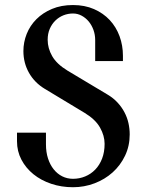

<svg xmlns="http://www.w3.org/2000/svg" viewBox="-20 -747 594 777"><path d="M504.9 -203.1Q504.9 -156.2 486.1 -116.9Q467.3 -77.6 435.8 -49.3Q404.3 -21 362.5 -5.1Q320.8 10.7 275.4 10.7Q228.5 10.7 187.3 -3.2Q146 -17.1 115.2 -42Q84.5 -66.9 66.7 -100.8Q48.8 -134.8 48.8 -175.3V-210H166V-163.1Q166 -131.3 174.3 -105.7Q182.6 -80.1 197.3 -61.8Q211.9 -43.5 231.9 -33.4Q252 -23.4 275.4 -23.4Q301.3 -23.4 324.5 -33Q347.7 -42.5 365.2 -60.5Q382.8 -78.6 393.1 -105Q403.3 -131.3 403.3 -165Q403.3 -197.8 384.8 -230.7Q366.2 -263.7 322.8 -290L161.6 -387.2Q120.1 -412.1 97.4 -452.1Q74.7 -492.2 74.7 -540.5Q74.7 -576.2 88.1 -609.9Q101.6 -643.6 127.4 -669.4Q153.3 -695.3 190.4 -710.9Q227.5 -726.6 275.4 -726.6Q322.8 -726.6 360.4 -710.2Q397.9 -693.8 424.1 -665.8Q450.2 -637.7 463.9 -600.3Q477.5 -563 477.5 -521.5V-500H365.2V-585Q365.2 -606.4 358.2 -626Q351.1 -645.5 338.9 -660.2Q326.7 -674.8 310.3 -683.6Q293.9 -692.4 275.4 -692.4Q255.4 -692.4 236.8 -685.1Q218.3 -677.7 204.1 -663.8Q189.9 -649.9 181.4 -630.4Q172.9 -610.8 172.9 -585.9Q172.9 -551.8 191.2 -519.8Q209.5 -487.8 252.9 -461.4L416 -363.8Q439 -350.1 455.8 -331.8Q472.7 -313.5 483.6 -292.7Q494.6 -272 499.8 -249Q504.9 -226.1 504.9 -203.1Z"/></svg>

Font: Arian Grqi
Style: Italic
Weight: 400
Italic angle: -15°
Designer: Ruben Hakobyan (Tarumian)
Foundry: Ruben Hakobyan (Tarumian)
Version: Version 1.002